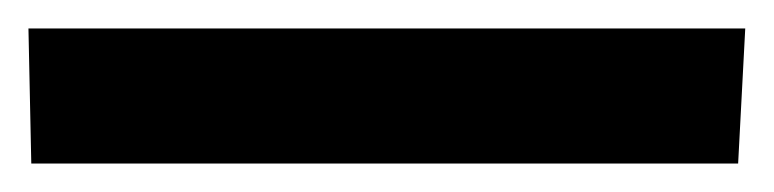

<svg xmlns="http://www.w3.org/2000/svg" viewBox="-20 117 544 135"><path d="M2 232 0 137H504L499 232Z"/></svg>

Font: Andada SC
Style: Bold
Weight: 700
Designer: Carolina Giovagnoli
Foundry: Carolina Giovagnoli
Version: Version 1.003